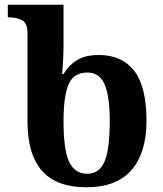

<svg xmlns="http://www.w3.org/2000/svg" viewBox="-20 -780 689 810"><path d="M345 10Q218 10 157 -59.5Q96 -129 96 -268V-640Q96 -683 72.5 -695Q49 -707 17 -707H13V-760H248V-589Q248 -569 247 -543.5Q246 -518 244.5 -497Q243 -476 242 -468H248Q269 -504 304.5 -526Q340 -548 397 -548Q494 -548 546 -481.5Q598 -415 598 -270Q598 -136 535 -63Q472 10 345 10ZM349 -47Q398 -47 420.5 -97.5Q443 -148 443 -271Q443 -373 421.5 -423.5Q400 -474 349 -474Q290 -474 269 -423.5Q248 -373 248 -270Q248 -148 271.5 -97.5Q295 -47 349 -47Z"/></svg>

Font: Noto Serif
Style: Bold
Weight: 700
Designer: Monotype Design Team
Foundry: Monotype Imaging Inc.
Version: Version 2.014